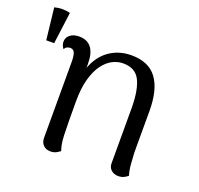

<svg xmlns="http://www.w3.org/2000/svg" viewBox="-112 -732 897 865"><g transform="rotate(20 337.0 -299.5)"><path d="M8 -605 25 -453H63L83 -605Q67 -610 46.5 -610Q26 -610 8 -605ZM213 11Q192 11 179 -2Q166 -15 166 -37V-406Q165 -435 159 -446.5Q153 -458 138 -458Q133 -458 125 -455Q117 -452 112 -442Q100 -457 100 -474Q100 -494 116 -507Q132 -520 160 -520Q198 -520 218 -494.5Q238 -469 238 -417V-347L223 -329Q229 -389 253.5 -432Q278 -475 318.5 -498Q359 -521 410 -521Q493 -521 532 -468Q571 -415 571 -313V-114Q572 -88 574.5 -58.5Q577 -29 584 -7Q576 0 565 5.5Q554 11 538 11Q518 11 504.5 -1Q491 -13 491 -33V-303Q490 -387 467.5 -430.5Q445 -474 387 -474Q362 -474 337.5 -462Q313 -450 292 -422.5Q271 -395 258 -350Q245 -305 245 -241Q245 -181 245.5 -142Q246 -103 247 -78Q248 -53 251 -37Q254 -21 259 -7Q253 -2 241.5 4.5Q230 11 213 11Z"/></g></svg>

Font: Arima
Style: Regular
Weight: 400
Designer: Joana Correia and Natanael Gama
Foundry: NDISCOVER
Version: Version 1.101;gftools[0.9.23]